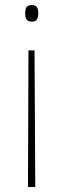

<svg xmlns="http://www.w3.org/2000/svg" viewBox="-20 -553 252 762"><path d="M132 -501C132 -519 127 -533 107 -533C83 -533 80 -518 80 -501C80 -481 84 -467 107 -467C127 -467 132 -482 132 -501ZM93 -353 91 189H120L117 -353Z"/></svg>

Font: Noto Sans Thai Looped SemiCondensed Thin
Style: Regular
Weight: 100
Width: 4
Designer: Sasikarn Vongin, Ben Mitchell
Foundry: The Fontpad Ltd
Version: Version 1.001